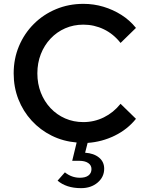

<svg xmlns="http://www.w3.org/2000/svg" viewBox="-20 -731 763 997"><path d="M401 246Q362 246 331.5 236Q301 226 279 207L317 164Q352 192 395 192Q424 192 439.5 180Q455 168 455 147Q455 127 438 115.5Q421 104 391 104H355L378 9Q308 3 248.5 -26.5Q189 -56 144.5 -104.5Q100 -153 75.5 -215.5Q51 -278 51 -350Q51 -426 78.5 -491.5Q106 -557 155.5 -606.5Q205 -656 271 -683.5Q337 -711 413 -711Q467 -711 517 -696Q567 -681 610.5 -653.5Q654 -626 686 -586L606 -508Q569 -555 519 -579Q469 -603 413 -603Q362 -603 318.5 -584Q275 -565 242.5 -530.5Q210 -496 192 -450Q174 -404 174 -350Q174 -296 192 -250Q210 -204 242.5 -169.5Q275 -135 318.5 -116Q362 -97 413 -97Q469 -97 519 -121.5Q569 -146 606 -192L686 -114Q642 -59 575.5 -26.5Q509 6 435 11L422 62Q467 65 494 87Q521 109 521 145Q521 188 487 217Q453 246 401 246Z"/></svg>

Font: Red Hat Text Medium
Style: Regular
Weight: 500
Designer: Pentagram, MCKL
Foundry: Pentagram, MCKL
Version: Version 1.023